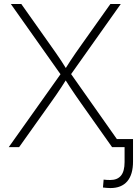

<svg xmlns="http://www.w3.org/2000/svg" viewBox="-20 -748 696 976"><path d="M24.4 0 299.3 -387.2V-354L35.2 -727.5H88.4L232.4 -523.9Q249 -500.5 263.7 -479.5Q278.3 -458.5 292.2 -437.5Q306.2 -416.5 320.3 -393.1H308.6Q323.2 -416.5 336.9 -437.5Q350.6 -458.5 365.2 -479.5Q379.9 -500.5 396.5 -523.9L541 -727.5H593.8L329.6 -354.5V-388.2L603 0H549.8L392.1 -223.1Q376.5 -245.6 362.5 -265.6Q348.6 -285.6 335.2 -306.2Q321.8 -326.7 307.6 -349.1H320.3Q306.6 -327.1 293.2 -306.6Q279.8 -286.1 265.9 -265.9Q252 -245.6 235.8 -223.1L77.1 0ZM541 208Q530.8 208 521 207Q511.2 206.1 503.4 205.1L506.8 165Q514.2 166 522.9 166.5Q531.7 167 540.5 167Q576.7 167 595 144.8Q613.3 122.6 613.3 75.7V0H565.4V-41H656.2V73.2Q656.2 139.2 627 173.6Q597.7 208 541 208Z"/></svg>

Font: Inter 20pt ExtraLight
Style: Regular
Weight: 250
Version: Version 4.001;git-66647c0bb